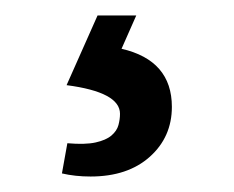

<svg xmlns="http://www.w3.org/2000/svg" viewBox="-20 -20 302 248"><path d="M156 0 137 43Q202 58 202 118Q202 157 173.5 182.5Q145 208 97 208Q77 208 60 204L67 165Q90 167 103.5 164Q117 161 124 155Q131 149 133 141.5Q135 134 135 127Q135 99 66 90L106 0Z"/></svg>

Font: PT Sans Narrow
Style: Regular
Weight: 400
Width: 3
Designer: A.Korolkova, O.Umpeleva, V.Yefimov
Foundry: ParaType Ltd
Version: Version 2.003W OFL